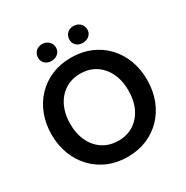

<svg xmlns="http://www.w3.org/2000/svg" viewBox="-198 -1040 1174 1215"><g transform="rotate(-30 389.5 -433.0)"><path d="M274 -755C312 -755 341 -779 341 -815C341 -851 312 -878 274 -878C237 -878 210 -851 210 -815C210 -779 237 -755 274 -755ZM503 -755C541 -755 570 -779 570 -815C570 -851 541 -878 503 -878C465 -878 439 -851 439 -815C439 -779 465 -755 503 -755ZM41 -347C41 -143 186 12 386 12H393C594 12 738 -141 738 -346V-354C738 -560 594 -712 393 -712H386C185 -712 41 -559 41 -353ZM177 -347V-353C177 -497 265 -595 386 -595H393C515 -595 602 -497 602 -353V-347C602 -203 514 -106 394 -106H387C265 -106 177 -203 177 -347Z"/></g></svg>

Font: Fixel Display SemiBold
Style: Regular
Weight: 600
Designer: AlfaBravo + MacPaw
Foundry: Kyrylo Tkachov, Marchela Mozhyna, Serhii Makarenko, Maria Weinstein, Zakhar Kryvoshyya
Version: Version 1.211